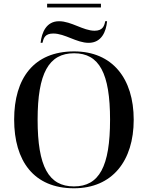

<svg xmlns="http://www.w3.org/2000/svg" viewBox="-20 -1001 794 1031"><path d="M233 -961H522V-981H233ZM198 -771H208C214 -796 221 -821 266 -821C329 -821 391 -771 456 -771C525 -771 550 -831 555 -887H545C540 -861 531 -836 488 -836C427 -836 363 -887 297 -887C229 -887 204 -827 198 -771ZM377 10C583 10 698 -137 698 -358C698 -580 583 -725 378 -725C161 -725 56 -580 56 -359C56 -137 161 10 377 10ZM377 0C241 0 182 -107 182 -358C182 -608 242 -715 378 -715C513 -715 571 -608 571 -358C571 -107 513 0 377 0Z"/></svg>

Font: Noto Serif Display Medium
Style: Regular
Weight: 500
Designer: Monotype Design Team
Foundry: Monotype Imaging Inc.
Version: Version 2.009